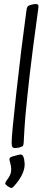

<svg xmlns="http://www.w3.org/2000/svg" viewBox="-20 -731 212 957"><path d="M38 -21Q38 -5 41.5 1Q45 7 56 7Q59 7 73 5Q88 1 92.5 -2Q97 -5 98 -19Q102 -102 107 -157Q116 -253 128.5 -362.5Q141 -472 171 -690Q173 -701 170 -706Q167 -711 159 -711Q149 -711 134 -707Q122 -704 117.5 -698Q113 -692 111 -673Q86 -491 62 -274.5Q38 -58 38 -21ZM36 112Q36 128 30.5 140.5Q25 153 12 170Q6 179 6 183Q6 187 11 191Q16 195 18 197Q32 206 36 206Q41 206 48 199Q103 139 103 87Q103 80 101.5 72.5Q100 65 100 61Q97 49 93 44Q89 39 83 39Q81 39 71 41L42 49Q27 53 27 63Q27 68 30 77Q36 98 36 112Z"/></svg>

Font: Farsan
Style: Regular
Weight: 400
Version: Version 1.001g;PS 1.001;hotconv 1.0.86;makeotf.lib2.5.63406 